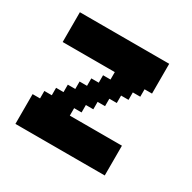

<svg xmlns="http://www.w3.org/2000/svg" viewBox="-108 -549 657 657"><g transform="rotate(30 220.5 -220.5)"><path d="M29.4 -441.2H58.8V-411.8H29.4ZM58.8 -441.2H88.2V-411.8H58.8ZM88.2 -441.2H117.6V-411.8H88.2ZM117.6 -441.2H147.1V-411.8H117.6ZM147.1 -441.2H176.5V-411.8H147.1ZM176.5 -441.2H205.9V-411.8H176.5ZM205.9 -441.2H235.3V-411.8H205.9ZM235.3 -441.2H264.7V-411.8H235.3ZM264.7 -441.2H294.1V-411.8H264.7ZM294.1 -441.2H323.5V-411.8H294.1ZM323.5 -441.2H352.9V-411.8H323.5ZM323.5 -411.8H352.9V-382.4H323.5ZM352.9 -441.2H382.4V-411.8H352.9ZM352.9 -411.8H382.4V-382.4H352.9ZM352.9 -382.4H382.4V-352.9H352.9ZM352.9 -352.9H382.4V-323.5H352.9ZM323.5 -352.9H352.9V-323.5H323.5ZM294.1 -352.9H323.5V-323.5H294.1ZM264.7 -352.9H294.1V-323.5H264.7ZM235.3 -352.9H264.7V-323.5H235.3ZM205.9 -352.9H235.3V-323.5H205.9ZM176.5 -352.9H205.9V-323.5H176.5ZM147.1 -352.9H176.5V-323.5H147.1ZM117.6 -352.9H147.1V-323.5H117.6ZM88.2 -352.9H117.6V-323.5H88.2ZM58.8 -352.9H88.2V-323.5H58.8ZM29.4 -352.9H58.8V-323.5H29.4ZM29.4 -382.4H58.8V-352.9H29.4ZM29.4 -411.8H58.8V-382.4H29.4ZM58.8 -411.8H88.2V-382.4H58.8ZM88.2 -411.8H117.6V-382.4H88.2ZM117.6 -411.8H147.1V-382.4H117.6ZM147.1 -411.8H176.5V-382.4H147.1ZM176.5 -411.8H205.9V-382.4H176.5ZM205.9 -411.8H235.3V-382.4H205.9ZM235.3 -411.8H264.7V-382.4H235.3ZM264.7 -382.4H294.1V-352.9H264.7ZM294.1 -382.4H323.5V-352.9H294.1ZM323.5 -382.4H352.9V-352.9H323.5ZM294.1 -411.8H323.5V-382.4H294.1ZM264.7 -411.8H294.1V-382.4H264.7ZM205.9 -382.4H235.3V-352.9H205.9ZM176.5 -382.4H205.9V-352.9H176.5ZM147.1 -382.4H176.5V-352.9H147.1ZM117.6 -382.4H147.1V-352.9H117.6ZM88.2 -382.4H117.6V-352.9H88.2ZM58.8 -382.4H88.2V-352.9H58.8ZM235.3 -382.4H264.7V-352.9H235.3ZM323.5 -323.5H352.9V-294.1H323.5ZM294.1 -323.5H323.5V-294.1H294.1ZM264.7 -323.5H294.1V-294.1H264.7ZM235.3 -323.5H264.7V-294.1H235.3ZM235.3 -294.1H264.7V-264.7H235.3ZM205.9 -294.1H235.3V-264.7H205.9ZM264.7 -294.1H294.1V-264.7H264.7ZM294.1 -294.1H323.5V-264.7H294.1ZM264.7 -264.7H294.1V-235.3H264.7ZM235.3 -264.7H264.7V-235.3H235.3ZM205.9 -264.7H235.3V-235.3H205.9ZM176.5 -264.7H205.9V-235.3H176.5ZM147.1 -235.3H176.5V-205.9H147.1ZM176.5 -235.3H205.9V-205.9H176.5ZM205.9 -235.3H235.3V-205.9H205.9ZM235.3 -235.3H264.7V-205.9H235.3ZM58.8 -147.1H88.2V-117.6H58.8ZM88.2 -147.1H117.6V-117.6H88.2ZM117.6 -147.1H147.1V-117.6H117.6ZM147.1 -147.1H176.5V-117.6H147.1ZM147.1 -176.5H176.5V-147.1H147.1ZM176.5 -176.5H205.9V-147.1H176.5ZM176.5 -205.9H205.9V-176.5H176.5ZM205.9 -205.9H235.3V-176.5H205.9ZM147.1 -205.9H176.5V-176.5H147.1ZM117.6 -205.9H147.1V-176.5H117.6ZM117.6 -176.5H147.1V-147.1H117.6ZM88.2 -176.5H117.6V-147.1H88.2ZM29.4 -117.6H58.8V-88.2H29.4ZM58.8 -117.6H88.2V-88.2H58.8ZM88.2 -117.6H117.6V-88.2H88.2ZM117.6 -117.6H147.1V-88.2H117.6ZM147.1 -117.6H176.5V-88.2H147.1ZM176.5 -117.6H205.9V-88.2H176.5ZM205.9 -117.6H235.3V-88.2H205.9ZM235.3 -117.6H264.7V-88.2H235.3ZM264.7 -117.6H294.1V-88.2H264.7ZM294.1 -117.6H323.5V-88.2H294.1ZM323.5 -117.6H352.9V-88.2H323.5ZM352.9 -117.6H382.4V-88.2H352.9ZM352.9 -88.2H382.4V-58.8H352.9ZM352.9 -58.8H382.4V-29.4H352.9ZM352.9 -29.4H382.4V0H352.9ZM323.5 -29.4H352.9V0H323.5ZM294.1 -29.4H323.5V0H294.1ZM264.7 -29.4H294.1V0H264.7ZM235.3 -29.4H264.7V0H235.3ZM205.9 -29.4H235.3V0H205.9ZM176.5 -29.4H205.9V0H176.5ZM147.1 -29.4H176.5V0H147.1ZM117.6 -29.4H147.1V0H117.6ZM88.2 -29.4H117.6V0H88.2ZM58.8 -29.4H88.2V0H58.8ZM58.8 -58.8H88.2V-29.4H58.8ZM29.4 -58.8H58.8V-29.4H29.4ZM29.4 -88.2H58.8V-58.8H29.4ZM29.4 -29.4H58.8V0H29.4ZM88.2 -58.8H117.6V-29.4H88.2ZM117.6 -58.8H147.1V-29.4H117.6ZM147.1 -58.8H176.5V-29.4H147.1ZM176.5 -58.8H205.9V-29.4H176.5ZM205.9 -58.8H235.3V-29.4H205.9ZM235.3 -58.8H264.7V-29.4H235.3ZM264.7 -58.8H294.1V-29.4H264.7ZM294.1 -58.8H323.5V-29.4H294.1ZM323.5 -58.8H352.9V-29.4H323.5ZM323.5 -88.2H352.9V-58.8H323.5ZM294.1 -88.2H323.5V-58.8H294.1ZM235.3 -88.2H264.7V-58.8H235.3ZM205.9 -88.2H235.3V-58.8H205.9ZM176.5 -88.2H205.9V-58.8H176.5ZM147.1 -88.2H176.5V-58.8H147.1ZM117.6 -88.2H147.1V-58.8H117.6ZM88.2 -88.2H117.6V-58.8H88.2ZM58.8 -88.2H88.2V-58.8H58.8ZM264.7 -88.2H294.1V-58.8H264.7Z"/></g></svg>

Font: Jersey 20
Style: Regular
Weight: 400
Designer: Sarah Cadigan-Fried
Version: Version 1.000; ttfautohint (v1.8.4.7-5d5b)